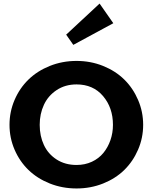

<svg xmlns="http://www.w3.org/2000/svg" viewBox="-20 -1041 854 1074"><path d="M350.1 -847.2 390.1 -790 613.8 -911.1 537.1 -1021ZM408.2 13.2Q328.6 13.2 258.5 -14.6Q188.5 -42.5 139.2 -90.3Q89.8 -138.2 61.5 -203.9Q33.2 -269.5 33.2 -342.8Q33.2 -416 61.5 -481.9Q89.8 -547.9 139.2 -595.9Q188.5 -644 258.5 -672.1Q328.6 -700.2 408.2 -700.2Q487.3 -700.2 556.9 -672.1Q626.5 -644 675.3 -595.9Q724.1 -547.9 752.4 -481.9Q780.8 -416 780.8 -342.8Q780.8 -269.5 752.4 -203.9Q724.1 -138.2 675.3 -90.3Q626.5 -42.5 556.9 -14.6Q487.3 13.2 408.2 13.2ZM408.2 -118.2Q455.1 -118.2 493.9 -136.2Q532.7 -154.3 558.1 -185.3Q583.5 -216.3 597.7 -256.8Q611.8 -297.4 611.8 -342.8Q611.8 -438.5 556.4 -503.7Q501 -568.8 408.2 -568.8Q344.7 -568.8 296.9 -537.1Q249 -505.4 225.6 -454.6Q202.1 -403.8 202.1 -342.8Q202.1 -280.3 225.6 -230Q249 -179.7 296.6 -148.9Q344.2 -118.2 408.2 -118.2Z"/></svg>

Font: BioRhyme ExtraBold
Style: Regular
Weight: 800
Designer: Aoife Mooney
Foundry: Aoife Mooney Type
Version: Version 1.500;PS 001.500;hotconv 1.0.88;makeotf.lib2.5.64775